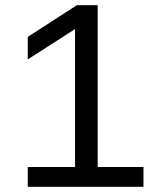

<svg xmlns="http://www.w3.org/2000/svg" viewBox="-20 -720 640 740"><path d="M87 0H533V-76.4H356.4V-700H276.2L87 -577.8V-491L269.2 -608V-76.4H87Z"/></svg>

Font: CommitMonoV143 ExtLt
Style: Regular
Weight: 200
Monospace: yes
Designer: Eigil Nikolajsen
Foundry: Eigil Nikolajsen
Version: Version 1.143